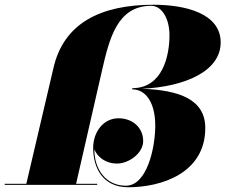

<svg xmlns="http://www.w3.org/2000/svg" viewBox="-45 -780 951 810"><path d="M-25 -4.5V0H365V-4.5H276L385 -481C416 -616 449 -755.5 593 -755.5C637 -755.5 670 -703 670 -631C670 -547 642 -408 513 -408V-403C572 -403 610 -344 610 -250C610 -156 575 3.5 486 3.5C401.5 3.5 353 -66 353 -149.5C366.5 -118 399.5 -90 449 -90C498 -90 559 -133 559 -185C559 -241 515 -281 455 -281C390 -281 348 -222 348 -156C348 -74 387 10 496 10C637 10 821 -50 821 -240C821 -360 712.5 -400 553.5 -405.5C736.5 -414 886 -480 886 -601C886 -724 736 -760 603 -760C380 -760 223 -683 180 -491L66 -4.5Z"/></svg>

Font: Bodoni* 36pt Fatface
Style: Italic
Weight: 900
Italic angle: -13°
Version: Version 2.3